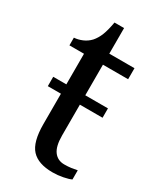

<svg xmlns="http://www.w3.org/2000/svg" viewBox="-172 -724 675 799"><g transform="rotate(30 165.0 -324.5)"><path d="M221 10Q152 10 120 -24.5Q88 -59 88 -145V-291H25V-336H88V-483H18V-520Q37 -521 57 -529.5Q77 -538 92 -554Q107 -571 116.5 -595Q126 -619 133 -659H179V-536H300V-483H179V-336H288V-291H179V-143Q179 -91 197 -67Q215 -43 247 -43Q265 -43 279.5 -45Q294 -47 308 -50V-6Q296 0 271 5Q246 10 221 10Z"/></g></svg>

Font: Noto Serif SemiCondensed
Style: Regular
Weight: 400
Width: 4
Designer: Monotype Design Team
Foundry: Monotype Imaging Inc.
Version: Version 2.013